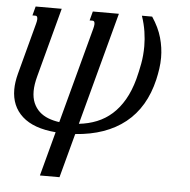

<svg xmlns="http://www.w3.org/2000/svg" viewBox="-52 -570 812 820"><g transform="rotate(5 354.5 -160.0)"><path d="M321.3 -445.8Q322.8 -451.7 323.7 -456.5Q324.7 -461.4 324.7 -465.3Q324.7 -479.5 315.9 -479.5H302.7L313 -518.6H424.8L295.4 -35.6Q336.4 -40 372.1 -54.4Q407.7 -68.8 436.5 -94.5Q465.3 -120.1 487.3 -158Q509.3 -195.8 523.4 -247.6Q531.7 -279.3 538.3 -314.7Q544.9 -350.1 544.9 -390.1Q544.9 -419.9 540 -451.9Q535.2 -483.9 523.4 -519H567.4Q596.7 -475.1 608.6 -432.6Q620.6 -390.1 620.6 -347.7Q620.6 -323.7 617.2 -300Q613.8 -276.4 608.4 -252.9Q580.1 -131.8 497.6 -65.9Q415 0 283.7 9.3L232.9 198.7H148.9L199.7 8.8Q104.5 1 56.2 -42.7Q7.8 -86.4 7.8 -158.2Q7.8 -188.5 17.6 -226.1L76.2 -445.8Q77.6 -451.7 78.6 -456.5Q79.6 -461.4 79.6 -465.3Q79.6 -479.5 70.8 -479.5H57.6L67.9 -518.6H179.7L100.6 -222.2Q90.8 -185.5 90.8 -158.2Q90.8 -128.9 100.1 -107.4Q109.4 -85.9 125.5 -71Q141.6 -56.2 163.6 -47.6Q185.5 -39.1 211.4 -35.6Z"/></g></svg>

Font: Arian AMU Serif
Style: Italic
Weight: 400
Italic angle: -15°
Designer: Ruben Hakobyan (Tarumian)
Foundry: Ruben Hakobyan (Tarumian)
Version: Version 1.002